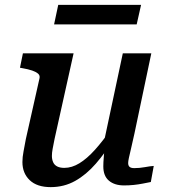

<svg xmlns="http://www.w3.org/2000/svg" viewBox="-20 -757 695 788"><path d="M204 -187Q199 -162 196 -146Q193 -130 193 -117Q193 -103 198 -91.5Q203 -80 214.5 -74Q226 -68 244 -68Q275 -68 306 -87Q337 -106 369.5 -142Q402 -178 438 -230L450 -191Q413 -131 373.5 -85.5Q334 -40 288.5 -14.5Q243 11 188 11Q132 11 102 -17.5Q72 -46 72 -92Q72 -112 76.5 -135Q81 -158 86 -186L142 -435Q145 -447 136.5 -454.5Q128 -462 112 -467.5Q96 -473 73 -477L62 -479L74 -538H282ZM532 -210Q524 -173 518 -148Q512 -123 509 -109Q506 -95 506 -88Q506 -77 512 -72Q518 -67 531 -67Q553 -67 574.5 -71Q596 -75 611 -76L599 -10Q584 -7 566 -3.5Q548 0 529 2Q510 4 489 4Q450 4 427 -15.5Q404 -35 404 -74Q404 -80 404.5 -92Q405 -104 406.5 -120Q408 -136 410 -154L401 -148L484 -538H601ZM219 -737H559L541 -657H202Z"/></svg>

Font: Roboto Serif Medium
Style: Italic
Weight: 500
Italic angle: -10°
Designer: Greg Gazdowicz
Foundry: Commercial Type
Version: Version 1.008